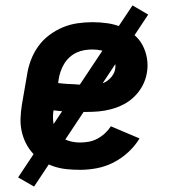

<svg xmlns="http://www.w3.org/2000/svg" viewBox="-20 -620 640 710"><path d="M276 8Q251 8 226.5 5.5Q202 3 179.5 -4.5Q157 -12 137 -24Q117 -36 101.5 -53Q86 -70 75.5 -91Q65 -112 60 -135.5Q55 -159 56 -183.5Q57 -208 61 -233L80 -343Q84 -370 94 -397Q104 -424 121 -448Q138 -472 162 -490Q186 -508 212.5 -519Q239 -530 267 -534Q295 -538 322 -538Q350 -538 377.5 -534Q405 -530 429 -520Q453 -510 473.5 -493.5Q494 -477 506.5 -454Q519 -431 523.5 -404Q528 -377 523 -350Q519 -326 507.5 -304Q496 -282 478 -264Q460 -246 438 -234.5Q416 -223 392 -216.5Q368 -210 345 -208Q322 -206 298 -206Q268 -206 238 -207Q208 -208 178 -212Q174 -189 177.5 -165.5Q181 -142 194.5 -125Q208 -108 230 -100.5Q252 -93 276 -93Q292 -93 308.5 -96Q325 -99 340 -107Q355 -115 368 -127Q381 -139 390 -153L496 -108Q479 -80 454 -57Q429 -34 399.5 -19Q370 -4 338.5 2Q307 8 276 8ZM313 -305Q328 -305 343 -307.5Q358 -310 371 -317.5Q384 -325 394 -338Q404 -351 406 -366Q409 -382 402.5 -397Q396 -412 383.5 -421Q371 -430 354.5 -433.5Q338 -437 322 -437Q307 -437 292 -434.5Q277 -432 263 -425.5Q249 -419 237 -408Q225 -397 217 -383.5Q209 -370 204 -355.5Q199 -341 197 -327L195 -313Q209 -311 224 -310Q239 -309 254 -308.5Q269 -308 283.5 -306.5Q298 -305 313 -305ZM106 70 47 36 470 -600 528 -566Z"/></svg>

Font: Iosevka Curly Slab Extended
Style: Bold Italic
Weight: 700
Width: 7
Italic angle: -9°
Monospace: yes
Designer: Belleve Invis
Foundry: Belleve Invis
Version: Version 11.0.0; ttfautohint (v1.8.3)